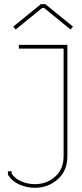

<svg xmlns="http://www.w3.org/2000/svg" viewBox="-20 -895 397 924"><path d="M183.1 -856.9 55.2 -752.9 43.9 -767.1 176.8 -875H198.2L331.1 -767.1L319.8 -752.9L191.9 -856.9ZM70.8 -679.2H304.2V-143.1Q304.2 -73.2 257.8 -32.2Q211.4 8.8 147.9 8.8Q109.4 8.8 73.5 -6.8Q37.6 -22.5 20 -51.8L18.1 -54.2V-70.8H36.1V-59.1Q51.8 -35.2 83 -22Q114.3 -8.8 147.9 -8.8Q204.6 -8.8 245.4 -44.9Q286.1 -81.1 286.1 -143.1V-661.1H70.8Z"/></svg>

Font: Rawengulk
Style: Light
Weight: 300
Version: Version 0.92